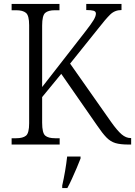

<svg xmlns="http://www.w3.org/2000/svg" viewBox="-20 -734 686 975"><path d="M39 0V-32H62Q96 -32 112 -45Q128 -58 128 -108V-606Q128 -655 112 -668.5Q96 -682 62 -682H39V-714H282V-682H259Q225 -682 209.5 -668.5Q194 -655 194 -604V-292L412 -572Q444 -613 455.5 -632.5Q467 -652 467 -665Q467 -676 455 -679.5Q443 -683 418 -683V-714H597V-683Q563 -683 539.5 -660Q516 -637 478 -588L336 -411L544 -115Q576 -70 598 -51.5Q620 -33 643 -33H646V0H633Q591 0 566 -7.5Q541 -15 520.5 -36Q500 -57 473 -97L291 -359L194 -241V-111Q194 -59 209.5 -45.5Q225 -32 260 -32H283V0ZM296 208Q304 173 310.5 135Q317 97 321 61H389V71Q381 92 369.5 119Q358 146 345.5 173.5Q333 201 322 221H296Z"/></svg>

Font: Noto Serif Lao SemiCondensed Light
Style: Regular
Weight: 300
Width: 4
Designer: Monotype Design Team
Foundry: Monotype Imaging Inc.
Version: Version 2.003; ttfautohint (v1.8.4.7-5d5b)